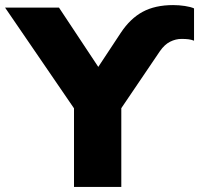

<svg xmlns="http://www.w3.org/2000/svg" viewBox="-58 -735 783 755"><path d="M233 0V-362L270 -255L-38 -705H174L343 -450H314L417 -606Q454 -662 503 -688.5Q552 -715 623 -715Q646 -715 669 -711.5Q692 -708 705 -702V-575Q695 -579 683.5 -580.5Q672 -582 656 -582Q633 -582 611 -571Q589 -560 571 -534L382 -255L419 -362V0Z"/></svg>

Font: Nunito Sans 11pt Black
Style: Regular
Weight: 900
Version: Version 3.101;gftools[0.9.27]